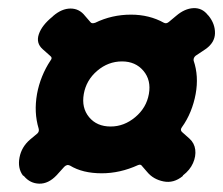

<svg xmlns="http://www.w3.org/2000/svg" viewBox="-20 -571 549 472"><path d="M230 -145Q183 -145 152 -164Q148 -166 144.5 -165Q141 -164 138 -161L119 -140Q99 -119 76.5 -119.5Q54 -120 39 -138L36 -140Q23 -158 28 -184Q33 -210 54 -228L72 -243Q77 -248 75 -255Q69 -275 68 -296Q67 -317 71 -340Q75 -362 83.5 -383Q92 -404 104 -422Q110 -429 103 -434L85 -450Q68 -465 75.5 -487Q83 -509 109 -530L111 -532Q132 -550 153.5 -550Q175 -550 189 -532L202 -517Q205 -512 214 -515Q255 -535 302 -535Q347 -535 383 -515Q389 -512 395 -517L413 -532Q434 -550 455.5 -551Q477 -552 491 -534L493 -532Q509 -512 508.5 -489Q508 -466 485 -450L461 -434Q455 -429 456 -422Q469 -384 461 -340Q457 -318 448.5 -297Q440 -276 427 -258Q422 -251 428 -246L446 -230Q458 -219 460 -203Q462 -187 454.5 -170Q447 -153 430 -140L429 -138Q407 -120 382 -125Q357 -130 342 -148L329 -163Q326 -168 319 -165Q275 -145 230 -145ZM252 -260Q285 -260 312.5 -283Q340 -306 346 -340Q352 -374 332.5 -397Q313 -420 280 -420Q246 -420 219 -397Q192 -374 186 -340Q180 -306 199 -283Q218 -260 252 -260Z"/></svg>

Font: Winky Sans SemiBold
Style: Italic
Weight: 600
Italic angle: -8.97852°
Designer: Simon Atzbach
Foundry: typofactur
Version: Version 1.205